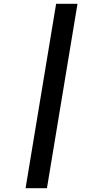

<svg xmlns="http://www.w3.org/2000/svg" viewBox="-20 -843 540 1006"><path d="M114 143 274 -823H386L226 143Z"/></svg>

Font: Iosevka SS04
Style: Bold Italic
Weight: 700
Italic angle: -9°
Monospace: yes
Designer: Belleve Invis
Foundry: Belleve Invis
Version: Version 19.0.0; ttfautohint (v1.8.4)